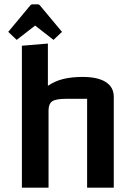

<svg xmlns="http://www.w3.org/2000/svg" viewBox="-20 -866 620 886"><path d="M81 0V-655L201 -665V-470Q233 -492 272 -501.5Q311 -511 361 -511Q431 -511 468 -487.5Q505 -464 505 -419V0H382V-410H285Q238 -410 221 -398.5Q204 -387 204 -356V0ZM57 -682 18 -719 118 -839Q123 -846 130 -846H154Q161 -846 166 -839L266 -719L227 -682L142 -748Z"/></svg>

Font: Changa Medium
Style: Regular
Weight: 500
Designer: Eduardo Rodriguez Tunni
Foundry: Eduardo Rodriguez Tunni
Version: Version 3.003